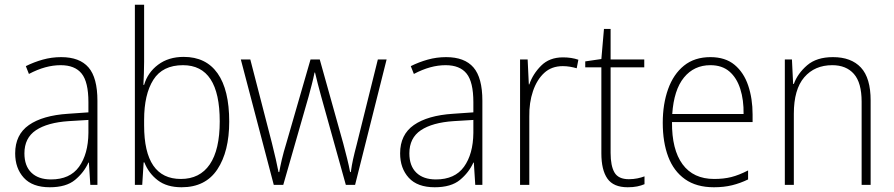

<svg xmlns="http://www.w3.org/2000/svg" viewBox="-20 -846 3771 810"><path d="M238 -605Q316 -605 353.5 -561.5Q391 -518 391 -421V-66H361L355 -160H353Q334 -118 296.5 -87Q259 -56 190 -56Q117 -56 80.5 -96Q44 -136 44 -199Q44 -278 102 -318.5Q160 -359 267 -366L353 -372V-415Q353 -500 324.5 -535.5Q296 -571 236 -571Q204 -571 171 -562Q138 -553 102 -534L89 -567Q123 -584 160.5 -594.5Q198 -605 238 -605ZM270 -335Q180 -329 131.5 -296.5Q83 -264 83 -199Q83 -146 112.5 -117.5Q142 -89 195 -89Q275 -89 313.5 -142.5Q352 -196 353 -285V-340Z M588 -586Q588 -563 587 -535.5Q586 -508 585 -488H588Q603 -540 647 -573Q691 -606 755 -606Q849 -606 898 -536.5Q947 -467 947 -333Q947 -207 897 -131.5Q847 -56 746 -56Q684 -56 645.5 -85.5Q607 -115 589 -161H586L580 -66H549V-826H588ZM752 -571Q666 -571 627 -509.5Q588 -448 588 -340V-317Q588 -91 743 -91Q823 -91 865 -152.5Q907 -214 907 -334Q907 -571 752 -571Z M1335 -439Q1320 -493 1309 -540H1307Q1302 -515 1295.5 -490Q1289 -465 1282 -439L1175 -66H1135L996 -595H1036L1127 -243Q1137 -203 1143.5 -174.5Q1150 -146 1155 -120H1158Q1162 -143 1169 -173Q1176 -203 1188 -242L1290 -595H1329L1428 -241Q1437 -207 1444.5 -177Q1452 -147 1457 -120H1460Q1464 -149 1469.5 -174Q1475 -199 1485 -237L1574 -595H1611L1478 -66H1439Z M1862 -605Q1940 -605 1977.5 -561.5Q2015 -518 2015 -421V-66H1985L1979 -160H1977Q1958 -118 1920.5 -87Q1883 -56 1814 -56Q1741 -56 1704.5 -96Q1668 -136 1668 -199Q1668 -278 1726 -318.5Q1784 -359 1891 -366L1977 -372V-415Q1977 -500 1948.5 -535.5Q1920 -571 1860 -571Q1828 -571 1795 -562Q1762 -553 1726 -534L1713 -567Q1747 -584 1784.5 -594.5Q1822 -605 1862 -605ZM1894 -335Q1804 -329 1755.5 -296.5Q1707 -264 1707 -199Q1707 -146 1736.5 -117.5Q1766 -89 1819 -89Q1899 -89 1937.5 -142.5Q1976 -196 1977 -285V-340Z M2355 -604Q2391 -604 2420 -594L2413 -558Q2399 -562 2384.5 -564.5Q2370 -567 2354 -567Q2307 -567 2276 -538.5Q2245 -510 2228.5 -461.5Q2212 -413 2213 -354V-66H2174V-595H2206L2211 -490H2213Q2228 -534 2263 -569Q2298 -604 2355 -604Z M2633 -90Q2652 -90 2669 -93.5Q2686 -97 2699 -102V-69Q2685 -63 2668 -59.5Q2651 -56 2628 -56Q2568 -56 2542.5 -92.5Q2517 -129 2517 -199V-562H2449V-587L2517 -597L2528 -724H2556V-595H2698V-562H2556V-201Q2556 -146 2572.5 -118Q2589 -90 2633 -90Z M2977 -605Q3040 -605 3079 -572.5Q3118 -540 3136.5 -485Q3155 -430 3155 -363V-331H2815Q2814 -215 2859.5 -153Q2905 -91 2993 -91Q3033 -91 3065 -99Q3097 -107 3136 -127V-89Q3103 -73 3068.5 -64.5Q3034 -56 2992 -56Q2918 -56 2870 -90Q2822 -124 2799 -185Q2776 -246 2776 -328Q2776 -407 2798.5 -470Q2821 -533 2865.5 -569Q2910 -605 2977 -605ZM2977 -571Q2908 -571 2865.5 -519Q2823 -467 2816 -365H3117Q3118 -424 3103 -471Q3088 -518 3057 -544.5Q3026 -571 2977 -571Z M3494 -605Q3571 -605 3612 -561Q3653 -517 3653 -422V-66H3615V-417Q3615 -497 3582.5 -534Q3550 -571 3491 -571Q3417 -571 3373 -520Q3329 -469 3329 -366V-66H3291V-595H3321L3326 -492H3329Q3345 -536 3385 -570.5Q3425 -605 3494 -605Z"/></svg>

Font: Noto Sans Malayalam UI SemiCondensed ExtraLight
Style: Regular
Weight: 200
Width: 4
Designer: Jelle Bosma - Monotype Design Team
Foundry: Monotype Imaging Inc.
Version: Version 2.104; ttfautohint (v1.8.4.7-5d5b)